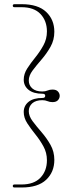

<svg xmlns="http://www.w3.org/2000/svg" viewBox="-20 -752 366 894"><path d="M190.5 -306Q190.5 -315.5 178.5 -315.5Q135.5 -315.5 113 -333.8Q90.5 -352 90.5 -381Q90.5 -408 107 -433.5Q123.5 -459 144.8 -485.2Q166 -511.5 182.2 -541Q198.5 -570.5 198.5 -605.5Q198.5 -655 168.5 -686.8Q138.5 -718.5 80 -718.5H47.5Q39.5 -718.5 39.5 -725.5Q39.5 -732.5 47.5 -732.5H81Q157 -732.5 195 -696.5Q233 -660.5 233 -604Q233 -565.5 215 -533.8Q197 -502 173.5 -475Q150 -448 132 -424Q114 -400 114 -377Q114 -355 130.2 -340.5Q146.5 -326 177 -326Q191 -326 201.2 -330.5Q211.5 -335 224.5 -335Q241.5 -335 249.8 -326Q258 -317 258 -306Q258 -294.5 249.8 -285.5Q241.5 -276.5 224.5 -276.5Q211.5 -276.5 201.2 -281Q191 -285.5 177 -285.5Q146.5 -285.5 130.2 -271Q114 -256.5 114 -234.5Q114 -211.5 132 -187.5Q150 -163.5 173.5 -136.5Q197 -109.5 215 -77.8Q233 -46 233 -7.5Q233 49 195 85Q157 121 81 121H47.5Q39.5 121 39.5 114Q39.5 107 47.5 107H80Q138.5 107 168.5 75.2Q198.5 43.5 198.5 -6Q198.5 -41 182.2 -70.5Q166 -100 144.8 -126.2Q123.5 -152.5 107 -178Q90.5 -203.5 90.5 -230.5Q90.5 -259.5 113 -277.8Q135.5 -296 178.5 -296Q190.5 -296 190.5 -306Z"/></svg>

Font: Fraunces 72pt Thin
Style: Regular
Weight: 100
Version: Version 1.000;[b76b70a41]